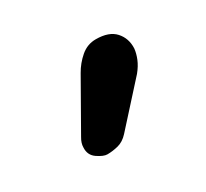

<svg xmlns="http://www.w3.org/2000/svg" viewBox="-58 -873 378 353"><g transform="rotate(-30 130.5 -696.0)"><path d="M85 -599Q77 -599 64.5 -607.5Q52 -616 53 -632Q53 -641 59 -651L117 -753Q126 -769 140 -781Q154 -793 172 -793Q200 -793 213 -778.5Q226 -764 225 -743Q224 -733 219.5 -722Q215 -711 206 -700L130 -616Q120 -605 108 -602Q96 -599 85 -599Z"/></g></svg>

Font: zvoove
Style: Bold
Weight: 700
Designer: Vernon Adams (Nunito) & Andrew Paglinawan (Quicksand)
Foundry: zvoove
Version: Version 3.006